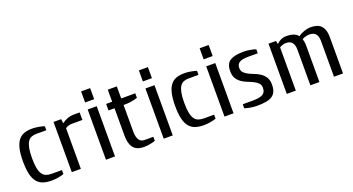

<svg xmlns="http://www.w3.org/2000/svg" viewBox="-47 -1233 3299 1796"><g transform="rotate(-20 1602.5 -335.0)"><path d="M250 -450Q222 -450 200.5 -441Q179 -432 164.5 -409.5Q150 -387 142.5 -348.5Q135 -310 135 -250Q135 -190 142.5 -151Q150 -112 165.5 -89.5Q181 -67 204.5 -58.5Q228 -50 260 -50H360V-10Q337 -2 303.5 4Q270 10 240 10Q189 10 152.5 -2.5Q116 -15 92 -45Q68 -75 56.5 -125Q45 -175 45 -250Q45 -325 56.5 -375Q68 -425 91 -455Q114 -485 148.5 -497.5Q183 -510 230 -510Q260 -510 293.5 -504Q327 -498 350 -490V-450Z M530 0H440V-500H516L521 -460H526Q544 -475 574.5 -487.5Q605 -500 650 -500H700V-425H600Q581 -425 563 -420.5Q545 -416 530 -405Z M870 0H780V-500H870ZM870 -680V-570H780V-680Z M1110 -425V-160Q1110 -126 1116.5 -104.5Q1123 -83 1133.5 -71Q1144 -59 1156.5 -54.5Q1169 -50 1180 -50H1270V-10Q1261 -6 1246.5 -2.5Q1232 1 1216.5 4Q1201 7 1186 8.5Q1171 10 1160 10Q1130 10 1104.5 3Q1079 -4 1060 -22.5Q1041 -41 1030.5 -74Q1020 -107 1020 -160V-425H960V-490H1020V-610H1110V-490H1250V-445Q1227 -437 1193.5 -431Q1160 -425 1130 -425Z M1445 0H1355V-500H1445ZM1445 -680V-570H1355V-680Z M1765 -450Q1737 -450 1715.5 -441Q1694 -432 1679.5 -409.5Q1665 -387 1657.5 -348.5Q1650 -310 1650 -250Q1650 -190 1657.5 -151Q1665 -112 1680.5 -89.5Q1696 -67 1719.5 -58.5Q1743 -50 1775 -50H1875V-10Q1852 -2 1818.5 4Q1785 10 1755 10Q1704 10 1667.5 -2.5Q1631 -15 1607 -45Q1583 -75 1571.5 -125Q1560 -175 1560 -250Q1560 -325 1571.5 -375Q1583 -425 1606 -455Q1629 -485 1663.5 -497.5Q1698 -510 1745 -510Q1775 -510 1808.5 -504Q1842 -498 1865 -490V-450Z M2050 0H1960V-500H2050ZM2050 -680V-570H1960V-680Z M2245 -380Q2245 -350 2262.5 -332.5Q2280 -315 2306 -302Q2332 -289 2362.5 -277.5Q2393 -266 2419 -248Q2445 -230 2462.5 -202.5Q2480 -175 2480 -130Q2480 -89 2468.5 -62Q2457 -35 2432.5 -19Q2408 -3 2370 3.5Q2332 10 2280 10Q2250 10 2216.5 4Q2183 -2 2160 -10V-50H2260Q2328 -50 2359 -67.5Q2390 -85 2390 -130Q2390 -160 2372.5 -177.5Q2355 -195 2329 -208Q2303 -221 2272.5 -232.5Q2242 -244 2216 -262Q2190 -280 2172.5 -307.5Q2155 -335 2155 -380Q2155 -455 2200 -482.5Q2245 -510 2335 -510Q2365 -510 2398.5 -504Q2432 -498 2455 -490V-450H2355Q2302 -450 2273.5 -434Q2245 -418 2245 -380Z M2905 0H2815V-360Q2815 -386 2808 -403.5Q2801 -421 2790 -431.5Q2779 -442 2764.5 -446Q2750 -450 2735 -450Q2716 -450 2698.5 -444Q2681 -438 2670 -430V0H2580V-500H2655L2660 -470H2665Q2684 -489 2707.5 -499.5Q2731 -510 2765 -510Q2799 -510 2828 -500.5Q2857 -491 2877 -466Q2889 -477 2905 -485Q2921 -493 2937.5 -498.5Q2954 -504 2970.5 -507Q2987 -510 3000 -510Q3030 -510 3055.5 -503.5Q3081 -497 3100 -480Q3119 -463 3129.5 -434Q3140 -405 3140 -360V0H3050V-360Q3050 -386 3043 -403.5Q3036 -421 3025 -431.5Q3014 -442 2999.5 -446Q2985 -450 2970 -450Q2947 -450 2926.5 -444Q2906 -438 2895 -430Q2899 -419 2902 -401Q2905 -383 2905 -360Z"/></g></svg>

Font: Cuprum
Style: Regular
Weight: 400
Designer: Jovanny Lemonad
Foundry: Jovanny Lemonad
Version: Version 1.002